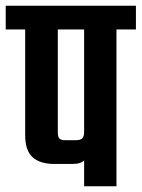

<svg xmlns="http://www.w3.org/2000/svg" viewBox="-40 -651 495 671"><path d="M-20 -631H435V-548H-20ZM254 -593H367V0H254ZM48 -591H162V-189Q162 -172 168 -166.5Q174 -161 189 -161H224Q241 -161 247.5 -167.5Q254 -174 254 -190L266 -135Q266 -105 255 -91.5Q244 -78 212 -78H150Q100 -78 74 -101.5Q48 -125 48 -178Z"/></svg>

Font: Teko Light Medium
Style: Regular
Weight: 500
Version: Version 2.000;gftools[0.9.28.dev9+g7d2139d.d20230707]